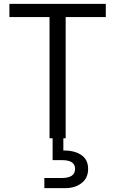

<svg xmlns="http://www.w3.org/2000/svg" viewBox="-20 -720 600 1000"><path d="M238 0V-631H29V-700H531V-631H322V0ZM211 260V207H303Q371 207 371 159Q371 114 303 114H254V-6H310V64Q367 63 403 87Q439 111 439 160Q439 207 405 233.5Q371 260 319 260Z"/></svg>

Font: DeepMind Sans
Style: Regular
Weight: 400
Designer: Jonny Pinhorn / Modifications: Colophon Foundry
Foundry: Colophon Foundry
Version: Version 1.002; ttfautohint (v1.8.2)